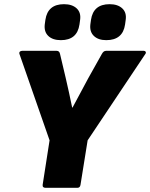

<svg xmlns="http://www.w3.org/2000/svg" viewBox="-20 -898 717 918"><path d="M198 0Q182 0 184 -15L217 -227L73 -640Q71 -647 75 -651Q79 -655 86 -655H251Q264 -655 267 -640L294 -526Q302 -491 310 -455Q318 -419 325 -384H327Q346 -419 364.5 -454Q383 -489 402 -524L467 -640Q475 -655 487 -655H668Q674 -655 676.5 -650Q679 -645 675 -640L399 -227L365 -15Q363 0 350 0ZM488 -706Q450 -706 429 -726Q408 -746 412 -781L415 -803Q426 -878 504 -878Q543 -878 564.5 -858Q586 -838 581 -803L578 -781Q567 -706 488 -706ZM271 -706Q232 -706 211 -726Q190 -746 194 -781L197 -803Q208 -878 286 -878Q325 -878 346.5 -858Q368 -838 363 -803L360 -781Q349 -706 271 -706Z"/></svg>

Font: Sofia Sans ExtraBlack
Style: Italic
Weight: 1000
Italic angle: -9°
Designer: Botio Nikoltchev, Ani Petrova
Foundry: lettersoup
Version: Version 4.100; ttfautohint (v1.8.4.7-5d5b)